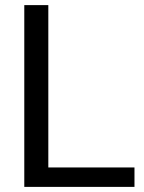

<svg xmlns="http://www.w3.org/2000/svg" viewBox="-20 -731 563 751"><path d="M75 -711H169V-76H506V0H75Z"/></svg>

Font: Freesentation 5 Medium
Style: Regular
Weight: 500
Designer: glyphs from Roboto by Christian Robertson / Hangul glyphs from Noto Sans CJK(Source Han Sans) by Jang Soo-young and Kang
Foundry: PT&
Version: Version 2.001